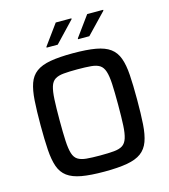

<svg xmlns="http://www.w3.org/2000/svg" viewBox="-129 -993 970 1103"><g transform="rotate(-15 356.0 -442.0)"><path d="M355 8Q273 8 220 -1.5Q167 -11 136 -34Q105 -57 91 -97Q77 -137 73 -197.5Q69 -258 69 -344Q69 -430 73 -490.5Q77 -551 91 -591Q105 -631 136 -654Q167 -677 220 -686.5Q273 -696 355 -696Q437 -696 490.5 -686.5Q544 -677 575 -654Q606 -631 620.5 -591Q635 -551 639 -490.5Q643 -430 643 -344Q643 -258 639 -197.5Q635 -137 620.5 -97Q606 -57 575 -34Q544 -11 490.5 -1.5Q437 8 355 8ZM355 -88Q405 -88 437.5 -91Q470 -94 488.5 -106Q507 -118 516 -145.5Q525 -173 527.5 -220.5Q530 -268 530 -344Q530 -420 527.5 -467.5Q525 -515 516 -542.5Q507 -570 488.5 -582Q470 -594 437.5 -597Q405 -600 355 -600Q306 -600 274 -597Q242 -594 223 -582Q204 -570 195.5 -542.5Q187 -515 184.5 -467.5Q182 -420 182 -344Q182 -268 184.5 -220.5Q187 -173 195.5 -145.5Q204 -118 223 -106Q242 -94 274 -91Q306 -88 355 -88ZM218 -766V-771L306 -892H399V-887L284 -766ZM405 -766V-771L493 -892H588V-887L472 -766Z"/></g></svg>

Font: Saira Thin Medium
Style: Regular
Weight: 500
Version: Version 1.101